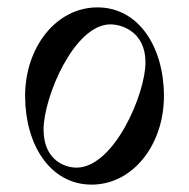

<svg xmlns="http://www.w3.org/2000/svg" viewBox="-20 -488 512 520"><path d="M98 -137C98 -225 181 -422 279 -422C310 -422 374 -402 374 -319C374 -234 289 -34 187 -34C155 -34 98 -55 98 -137ZM48 -228C48 -96 116 12 228 12C340 12 424 -96 424 -228C424 -360 356 -468 244 -468C132 -468 48 -360 48 -228Z"/></svg>

Font: Old Standard
Style: Regular
Weight: 400
Designer: Alexey Kryukov <alexios@thessalonica.org.ru>
Version: Version 2.0